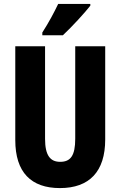

<svg xmlns="http://www.w3.org/2000/svg" viewBox="-20 -950 614 980"><path d="M441 -921V-930H277C256 -886 230 -837 196 -784V-770H301C349 -815 413 -885 441 -921ZM517 -238V-714H364V-242C364 -155 340 -124 287 -124C237 -124 210 -156 210 -241V-714H58V-235C58 -70 139 10 286 10C436 10 517 -74 517 -238Z"/></svg>

Font: Noto Sans Khmer UI ExtraCondensed ExtraBold
Style: Regular
Weight: 800
Width: 2
Designer: Danh Hong and the Monotype Design Team
Foundry: Monotype Imaging Inc.
Version: Version 2.002